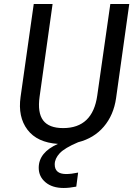

<svg xmlns="http://www.w3.org/2000/svg" viewBox="-20 -709 696 961"><path d="M253.9 113.8Q253.9 161.6 310.1 162.1Q336.9 162.1 371.1 154.8L361.8 225.1Q326.7 231.9 298.8 231.9Q241.7 231.9 207.8 203.4Q173.8 174.8 173.8 130.9Q173.8 53.7 270 11.2Q166 4.4 117.4 -59.8Q68.8 -124 83 -224.1L148.9 -689H243.2L178.2 -225.1Q167 -145 196 -106.4Q225.1 -67.9 295.9 -67.9Q443.8 -67.9 466.8 -231L532.2 -689H627L561 -217.8Q548.8 -132.8 499.5 -75Q450.2 -17.1 371.1 2.9Q303.2 31.7 278.6 58.3Q253.9 85 253.9 113.8Z"/></svg>

Font: FiraSans-Italic
Style: Italic
Weight: 400
Italic angle: -8°
Designer: Carrois Corporate & Edenspiekermann AG
Foundry: Carrois Corporate GbR & Edenspiekermann AG
Version: Version 3.106;PS 003.106;hotconv 1.0.70;makeotf.lib2.5.58329